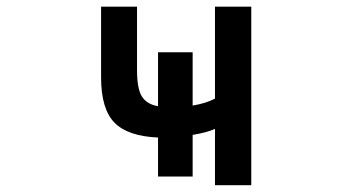

<svg xmlns="http://www.w3.org/2000/svg" viewBox="-20 -542 1040 563"><path d="M544.9 -232.4Q585 -239.3 610.4 -252.9V-522.5H716.8V1H610.4V-164.1Q586.9 -153.3 544.9 -146.5V-24.4H443.4V-138.7Q354.5 -142.6 315.4 -182.6Q276.4 -222.7 276.4 -315.4V-522.5H381.8V-335.9Q381.8 -282.2 396 -259.3Q410.2 -236.3 443.4 -230.5V-388.7H544.9Z"/></svg>

Font: GenEi Gothic M SemiBold
Style: Regular
Weight: 500
Designer: o_tamon (Modified); [Source Han Sans]
Ryoko NISHIZUKA  (kana & ideographs); Paul D. Hunt (Latin, Greek & Cyrillic); Wenl
Version: Version 1.1a;Original Version 1.004